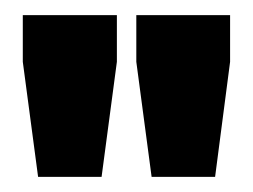

<svg xmlns="http://www.w3.org/2000/svg" viewBox="-20 -720 331 251"><path d="M9.8 -700.2H132.8V-639.2L112.8 -488.8H29.8L9.8 -639.2ZM158.2 -639.2V-700.2H280.8V-639.2L261.2 -488.8H178.2Z"/></svg>

Font: Quaderni
Style: Regular
Weight: 400
Designer: Romain Laurent, Daphné Lejeune, Alexandre D’Hubert
Foundry: ESAD Valence
Version: Version 1.000;FEAKit 1.0